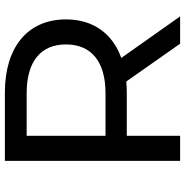

<svg xmlns="http://www.w3.org/2000/svg" viewBox="-6 -734 740 767"><g transform="rotate(-90 363.5 -350.0)"><path d="M682 0 516 -235C614 -270 670 -348 670 -456C670 -608 560 -700 378 -700H105V0H205V-213H378C393 -213 408 -214 422 -215L573 0ZM375 -298H205V-613H375C503 -613 570 -556 570 -456C570 -356 503 -298 375 -298Z"/></g></svg>

Font: AWKNG-Font Medium
Style: Regular
Weight: 500
Designer: Awakening Church
Foundry: Awakening Church
Version: Version 1.700;PS 001.700;hotconv 1.0.88;makeotf.lib2.5.64775